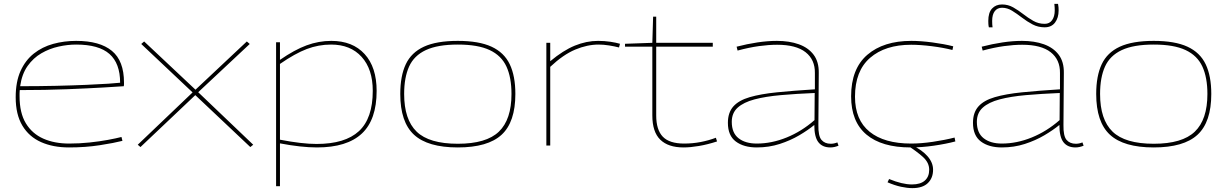

<svg xmlns="http://www.w3.org/2000/svg" viewBox="-20 -751 6332 991"><path d="M336 10Q254 10 192 -17.5Q130 -45 95.5 -102.5Q61 -160 61 -249Q61 -329 86 -384.5Q111 -440 154.5 -474.5Q198 -509 254.5 -524.5Q311 -540 373 -540Q495 -540 557.5 -488.5Q620 -437 620 -325Q620 -321 620 -315.5Q620 -310 619 -306Q592 -304 515.5 -299.5Q439 -295 327 -290.5Q215 -286 82 -286Q81 -278 81 -270Q81 -262 81 -254Q81 -168 113.5 -114.5Q146 -61 203.5 -35.5Q261 -10 337 -10Q390 -10 442 -15.5Q494 -21 537 -29Q580 -37 607 -44L612 -24Q569 -13 495 -1.5Q421 10 336 10ZM84 -306Q181 -306 268 -308Q355 -310 424 -313Q493 -316 539 -319Q585 -322 600 -324Q600 -424 545 -472.5Q490 -521 373 -521Q329 -521 282 -510.5Q235 -500 193.5 -476Q152 -452 122.5 -410.5Q93 -369 84 -306Z M691 -4 974 -274 709 -524 724 -537 989 -288 1254 -537 1269 -524 1003 -275 1287 -4 1272 8 988 -260 705 8Z M1405 210V-533H1425V-442Q1500 -494 1562.5 -517Q1625 -540 1690 -540Q1800 -540 1862 -472Q1924 -404 1924 -282Q1924 -133 1847.5 -61.5Q1771 10 1616 10Q1535 10 1425 -11V210ZM1614 -8Q1761 -8 1832.5 -74Q1904 -140 1904 -282Q1904 -394 1846.5 -457.5Q1789 -521 1689 -521Q1624 -521 1563.5 -498Q1503 -475 1425 -421V-30Q1482 -19 1529 -13.5Q1576 -8 1614 -8Z M2046 -266Q2046 -359 2074.5 -419.5Q2103 -480 2168 -510Q2233 -540 2343 -540Q2452 -540 2517 -510Q2582 -480 2611 -419.5Q2640 -359 2640 -266Q2640 -121 2569 -55.5Q2498 10 2343 10Q2188 10 2117 -55.5Q2046 -121 2046 -266ZM2066 -266Q2066 -134 2130.5 -71.5Q2195 -9 2343 -9Q2490 -9 2555 -71.5Q2620 -134 2620 -266Q2620 -351 2594 -407.5Q2568 -464 2507.5 -492.5Q2447 -521 2343 -521Q2239 -521 2178 -492.5Q2117 -464 2091.5 -407.5Q2066 -351 2066 -266Z M2820 -530V-435Q2887 -491 2947 -515.5Q3007 -540 3067 -540Q3100 -540 3130 -535.5Q3160 -531 3180 -525L3175 -506Q3152 -512 3123.5 -516.5Q3095 -521 3070 -521Q3011 -521 2949 -495Q2887 -469 2820 -406V0H2800V-530Z M3508 10Q3429 10 3388 -30Q3347 -70 3347 -155V-510H3206V-525L3347 -530L3351 -665H3367V-530H3659V-510H3367V-155Q3367 -81 3401 -45.5Q3435 -10 3511 -10Q3555 -10 3596.5 -18Q3638 -26 3675 -40L3681 -21Q3632 -5 3587.5 2.5Q3543 10 3508 10Z M3737 -117Q3737 -170 3765 -201.5Q3793 -233 3849.5 -249.5Q3906 -266 3990 -274.5Q4074 -283 4186 -290V-374Q4187 -443 4138 -481.5Q4089 -520 3991 -520Q3948 -520 3897 -513Q3846 -506 3787 -490L3782 -510Q3836 -524 3889 -532Q3942 -540 3990 -540Q4054 -540 4103 -522.5Q4152 -505 4179.5 -468.5Q4207 -432 4206 -374L4204 -106Q4203 -49 4220 -29Q4237 -9 4268 -9Q4285 -9 4302 -16L4308 1Q4286 10 4266 10Q4225 10 4204 -17Q4183 -44 4183 -106Q4150 -79 4105 -52.5Q4060 -26 4004.5 -8Q3949 10 3886 10Q3819 10 3778 -20.5Q3737 -51 3737 -117ZM3757 -122Q3757 -65 3792 -37.5Q3827 -10 3886 -10Q3963 -10 4040.5 -41.5Q4118 -73 4184 -131L4185 -271Q4089 -267 4010 -260Q3931 -253 3874.5 -238Q3818 -223 3787.5 -195.5Q3757 -168 3757 -122Z M4373 -254Q4373 -396 4456.5 -468Q4540 -540 4684 -540Q4732 -540 4792.5 -532Q4853 -524 4900 -512L4896 -493Q4849 -505 4789.5 -512.5Q4730 -520 4683 -520Q4549 -520 4471 -452.5Q4393 -385 4393 -252Q4393 -132 4468.5 -71Q4544 -10 4683 -10Q4734 -10 4795 -19Q4856 -28 4907 -41L4911 -21Q4862 -8 4799.5 1Q4737 10 4680 10Q4531 10 4452 -56.5Q4373 -123 4373 -254ZM4569 173Q4637 201 4687 201Q4731 201 4753.5 181Q4776 161 4776 125Q4776 88 4743 58.5Q4710 29 4664 0H4690Q4739 23 4767.5 55.5Q4796 88 4796 125Q4796 168 4769 194Q4742 220 4689 220Q4663 220 4630.5 213Q4598 206 4561 190Z M5002 -117Q5002 -170 5030 -201.5Q5058 -233 5114.5 -249.5Q5171 -266 5255 -274.5Q5339 -283 5451 -290V-374Q5452 -443 5403 -481.5Q5354 -520 5256 -520Q5213 -520 5162 -513Q5111 -506 5052 -490L5047 -510Q5101 -524 5154 -532Q5207 -540 5255 -540Q5319 -540 5368 -522.5Q5417 -505 5444.5 -468.5Q5472 -432 5471 -374L5469 -106Q5468 -49 5485 -29Q5502 -9 5533 -9Q5550 -9 5567 -16L5573 1Q5551 10 5531 10Q5490 10 5469 -17Q5448 -44 5448 -106Q5415 -79 5370 -52.5Q5325 -26 5269.5 -8Q5214 10 5151 10Q5084 10 5043 -20.5Q5002 -51 5002 -117ZM5022 -122Q5022 -65 5057 -37.5Q5092 -10 5151 -10Q5228 -10 5305.5 -41.5Q5383 -73 5449 -131L5450 -271Q5354 -267 5275 -260Q5196 -253 5139.5 -238Q5083 -223 5052.5 -195.5Q5022 -168 5022 -122ZM5084 -610Q5082 -618 5081.5 -627Q5081 -636 5081 -643Q5081 -686 5100.5 -707Q5120 -728 5152 -728Q5183 -728 5209.5 -713Q5236 -698 5261 -678.5Q5286 -659 5313 -643.5Q5340 -628 5372 -628Q5397 -628 5410.5 -647Q5424 -666 5424 -698Q5424 -705 5423.5 -713.5Q5423 -722 5422 -731H5441Q5443 -722 5443.5 -713Q5444 -704 5444 -697Q5444 -659 5425.5 -634.5Q5407 -610 5372 -610Q5338 -610 5309.5 -625Q5281 -640 5255 -660Q5229 -680 5204 -695.5Q5179 -711 5152 -711Q5128 -711 5114.5 -693.5Q5101 -676 5101 -643Q5101 -624 5103 -610Z M5638 -266Q5638 -359 5666.5 -419.5Q5695 -480 5760 -510Q5825 -540 5935 -540Q6044 -540 6109 -510Q6174 -480 6203 -419.5Q6232 -359 6232 -266Q6232 -121 6161 -55.5Q6090 10 5935 10Q5780 10 5709 -55.5Q5638 -121 5638 -266ZM5658 -266Q5658 -134 5722.5 -71.5Q5787 -9 5935 -9Q6082 -9 6147 -71.5Q6212 -134 6212 -266Q6212 -351 6186 -407.5Q6160 -464 6099.5 -492.5Q6039 -521 5935 -521Q5831 -521 5770 -492.5Q5709 -464 5683.5 -407.5Q5658 -351 5658 -266Z"/></svg>

Font: Georama Extended Thin
Style: Regular
Weight: 100
Width: 7
Designer: Jean-Baptiste Levee
Foundry: Production Type
Version: Version 1.000